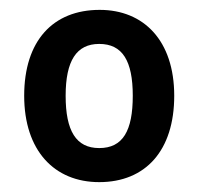

<svg xmlns="http://www.w3.org/2000/svg" viewBox="-20 -742 402 389"><path d="M333 -548C333 -660 271 -722 182 -722C87 -722 29 -659 29 -548C29 -437 90 -373 181 -373C275 -373 333 -437 333 -548ZM113 -548C113 -619 135 -653 181 -653C228 -653 249 -619 249 -548C249 -477 229 -442 181 -442C134 -442 113 -477 113 -548Z"/></svg>

Font: Noto Sans Gurmukhi SemiCondensed SemiBold
Style: Regular
Weight: 600
Width: 4
Designer: Jelle Bosma - Monotype Design Team
Foundry: Monotype Imaging Inc.
Version: Version 2.004